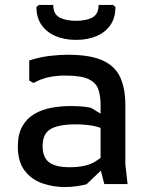

<svg xmlns="http://www.w3.org/2000/svg" viewBox="-20 -743 592 775"><path d="M401 0 386 -59V-319Q386 -357 376.5 -383.5Q367 -410 336.5 -424Q306 -438 244 -438Q208 -438 177 -431.5Q146 -425 115 -408L98 -418V-499Q142 -513 181.5 -517.5Q221 -522 253 -522Q344 -522 394.5 -499Q445 -476 465.5 -430.5Q486 -385 486 -319V-80L495 0ZM241 12Q196 12 152.5 -2.5Q109 -17 80.5 -53Q52 -89 52 -152Q52 -202 70.5 -234Q89 -266 119.5 -283.5Q150 -301 188 -308Q226 -315 264 -315Q286 -315 306.5 -313.5Q327 -312 347 -308L411 -269V-216Q384 -230 353.5 -235.5Q323 -241 285 -241Q218 -241 185 -222.5Q152 -204 152 -153Q152 -108 178 -88Q204 -68 261 -68Q324 -68 359.5 -88Q395 -108 414 -136L429 -94L329 1Q309 6 286.5 9Q264 12 241 12ZM287 -582Q240 -582 204 -597.5Q168 -613 147.5 -642.5Q127 -672 127 -715L137 -723H195Q195 -686 220.5 -672.5Q246 -659 287 -659Q328 -659 353 -672.5Q378 -686 378 -723H436L446 -715Q446 -672 426 -642.5Q406 -613 370 -597.5Q334 -582 287 -582Z"/></svg>

Font: AR One Sans Medium
Style: Regular
Weight: 500
Designer: Niteesh Yadav
Foundry: Niteesh Yadav
Version: Version 1.001;gftools[0.9.33]